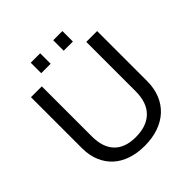

<svg xmlns="http://www.w3.org/2000/svg" viewBox="-222 -997 1166 1166"><g transform="rotate(-45 361.0 -413.5)"><path d="M357 10Q293 10 241.5 -7.5Q190 -25 153.5 -58.5Q117 -92 97 -140.5Q77 -189 77 -250V-688H170V-258Q170 -164 217.5 -115Q265 -66 356 -66Q450 -66 501 -116.5Q552 -167 552 -264V-688H645V-259Q645 -196 624.5 -146Q604 -96 566.5 -61.5Q529 -27 476 -8.5Q423 10 357 10ZM417 -747V-837H496V-747ZM224 -747V-837H305V-747Z"/></g></svg>

Font: Libra Sans
Style: Regular
Weight: 400
Foundry: Context Ltd
Version: Version 1.000; ttfautohint (v1.3)